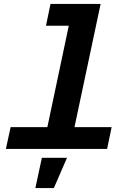

<svg xmlns="http://www.w3.org/2000/svg" viewBox="-20 -758 690 977"><path d="M34 -111H221L330 -627H214L237 -738H492L359 -111H548L525 0H10ZM193 45H321L254 199H160Z"/></svg>

Font: Azeret Mono SemiBold
Style: Italic
Weight: 600
Italic angle: -12°
Designer: Martin Vácha
Foundry: Displaay
Version: Version 1.000; Glyphs 3.0.3, build 3074